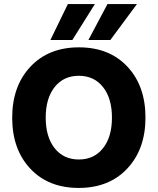

<svg xmlns="http://www.w3.org/2000/svg" viewBox="-20 -918 776 945"><path d="M336 -721H228L314 -898H447ZM523 -721H415L509 -898H654ZM249 -489.5Q205 -434 205 -339Q205 -244 249 -188.5Q293 -133 368 -133Q443 -133 487 -188.5Q531 -244 531 -339Q531 -434 487 -489.5Q443 -545 368 -545Q293 -545 249 -489.5ZM368.5 -685Q518 -685 607 -590Q696 -495 696 -339.5Q696 -184 606.5 -88.5Q517 7 367.5 7Q218 7 129 -88Q40 -183 40 -338.5Q40 -494 129.5 -589.5Q219 -685 368.5 -685Z"/></svg>

Font: Hind Kochi
Style: Bold
Weight: 700
Designer: Dhruvi Tolia
Foundry: Indian Type Foundry
Version: Version 0.702;PS 1.0;hotconv 1.0.81;makeotf.lib2.5.63406